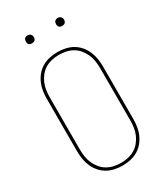

<svg xmlns="http://www.w3.org/2000/svg" viewBox="-224 -1003 948 1101"><g transform="rotate(-30 250.0 -452.0)"><path d="M250 8Q224 8 198 2.5Q172 -3 149.5 -16Q127 -29 110 -49Q93 -69 82.5 -93Q72 -117 68 -143Q64 -169 64 -195V-540Q64 -566 68 -592Q72 -618 82.5 -642Q93 -666 110 -686Q127 -706 149.5 -719Q172 -732 198 -737.5Q224 -743 250 -743Q276 -743 302 -737.5Q328 -732 350.5 -719Q373 -706 390 -686Q407 -666 417.5 -642Q428 -618 432 -592Q436 -566 436 -540V-195Q436 -169 432 -143Q428 -117 417.5 -93Q407 -69 390 -49Q373 -29 350.5 -16Q328 -3 302 2.5Q276 8 250 8ZM250 -10Q274 -10 297 -15Q320 -20 340.5 -32Q361 -44 376 -62.5Q391 -81 400.5 -102.5Q410 -124 413.5 -147.5Q417 -171 417 -195V-540Q417 -564 413.5 -587.5Q410 -611 400.5 -632.5Q391 -654 376 -672.5Q361 -691 340.5 -703Q320 -715 297 -720Q274 -725 250 -725Q226 -725 203 -720Q180 -715 159.5 -703Q139 -691 124 -672.5Q109 -654 99.5 -632.5Q90 -611 86.5 -587.5Q83 -564 83 -540V-195Q83 -171 86.5 -147.5Q90 -124 99.5 -102.5Q109 -81 124 -62.5Q139 -44 159.5 -32Q180 -20 203 -15Q226 -10 250 -10ZM350 -859Q345 -859 339.5 -860.5Q334 -862 330.5 -865.5Q327 -869 325.5 -874.5Q324 -880 324 -885Q324 -890 325.5 -895.5Q327 -901 330.5 -904.5Q334 -908 339.5 -910Q345 -912 350 -912Q355 -912 360.5 -910Q366 -908 369.5 -904.5Q373 -901 375 -895.5Q377 -890 377 -885Q377 -880 375 -874.5Q373 -869 369.5 -865.5Q366 -862 360.5 -860.5Q355 -859 350 -859ZM150 -859Q145 -859 139.5 -860.5Q134 -862 130.5 -865.5Q127 -869 125.5 -874.5Q124 -880 124 -885Q124 -890 125.5 -895.5Q127 -901 130.5 -904.5Q134 -908 139.5 -910Q145 -912 150 -912Q155 -912 160.5 -910Q166 -908 169.5 -904.5Q173 -901 175 -895.5Q177 -890 177 -885Q177 -880 175 -874.5Q173 -869 169.5 -865.5Q166 -862 160.5 -860.5Q155 -859 150 -859Z"/></g></svg>

Font: Iosevka Term Curly Thin
Style: Regular
Weight: 100
Designer: Belleve Invis
Foundry: Belleve Invis
Version: Version 32.3.0